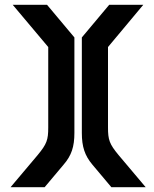

<svg xmlns="http://www.w3.org/2000/svg" viewBox="-20 -780 641 800"><path d="M33 -760 181 -584V-249C181 -197 175 -180 137 -134L24 0H166L245 -94C278 -132 290 -169 290 -226V-624L176 -760ZM577 -760 430 -584V-249C430 -197 436 -180 474 -134L587 0H444L365 -94C333 -132 321 -169 321 -226V-624L435 -760Z"/></svg>

Font: Tekex
Style: Regular
Weight: 400
Designer: NC Empire
Foundry: NC Empire
Version: Version 1.001;hotconv 1.0.109;makeotfexe 2.5.65596